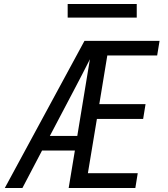

<svg xmlns="http://www.w3.org/2000/svg" viewBox="-20 -939 840 959"><path d="M4 0 402 -735H777L765 -662H516L476 -419H707L695 -345H464L419 -74H668L656 0H323L354 -187H190L92 0ZM229 -260H366L429 -643Q410 -605 390 -566.5Q370 -528 350 -490ZM318 -851V-919H663V-851Z"/></svg>

Font: Iosevka Aile Oblique
Style: Regular
Weight: 400
Italic angle: -9°
Designer: Belleve Invis
Foundry: Belleve Invis
Version: Version 31.1.0; ttfautohint (v1.8.4)